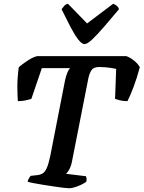

<svg xmlns="http://www.w3.org/2000/svg" viewBox="-20 -1003 765 1023"><path d="M347 0Q340 0 318 -2.5Q296 -5 267 -9.5Q238 -14 209 -18.5Q180 -23 157.5 -27.5Q135 -32 127 -35Q130 -47 135 -54.5Q140 -62 143 -66L179 -70Q196 -72 208 -79.5Q220 -87 229.5 -108.5Q239 -130 248 -173L327 -577Q332 -599 338.5 -615Q345 -631 353 -640H203L147 -476Q137 -473 117.5 -468.5Q98 -464 75 -464Q73 -491 72.5 -538Q72 -585 80 -645Q97 -660 125.5 -679Q154 -698 178 -704H653Q675 -696 695.5 -679Q716 -662 725 -645Q709 -585 691 -538Q673 -491 659 -464Q637 -464 619 -468.5Q601 -473 593 -476L599 -636Q589 -638 574.5 -640.5Q560 -643 543.5 -644.5Q527 -646 509 -646Q479 -646 468 -630Q457 -614 451 -587L364 -145Q359 -118 349.5 -101Q340 -84 332 -77L438 -64Q440 -60 441 -52.5Q442 -45 440 -35Q423 -22 394.5 -11Q366 0 347 0ZM430 -768Q416 -768 396.5 -793Q377 -818 355 -860.5Q333 -903 308 -954Q316 -964 322.5 -972Q329 -980 342 -983L444 -878L583 -983Q596 -978 604 -970.5Q612 -963 614 -954Q571 -903 534.5 -860.5Q498 -818 471.5 -793Q445 -768 430 -768Z"/></svg>

Font: Texturina 12pt
Style: Bold Italic
Weight: 700
Italic angle: -11°
Designer: Guillermo Torres Carreño
Foundry: Omnibus-Type
Version: Version 1.002